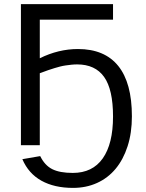

<svg xmlns="http://www.w3.org/2000/svg" viewBox="-20 -708 710 936"><path d="M623 -141Q623 -60 602 5Q581 70 543.5 115Q506 160 453 184Q400 208 336 208Q245 208 182 173Q119 138 89 68L176 53Q198 98 234.5 116.5Q271 135 335 135Q431 135 481 64Q531 -7 531 -140Q531 -272 487.5 -333Q444 -394 356 -394Q342 -394 328 -392.5Q314 -391 300 -389Q286 -387 272.5 -383.5Q259 -380 246 -376Q233 -372 215 -366Q197 -360 174 -351V0H82V-688H531V-612H174V-424Q265 -469 360 -469Q490 -469 556.5 -386.5Q623 -304 623 -141Z"/></svg>

Font: Libra Sans
Style: Regular
Weight: 400
Foundry: Context Ltd
Version: Version 1.000; ttfautohint (v1.3)